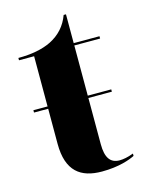

<svg xmlns="http://www.w3.org/2000/svg" viewBox="-105 -724 602 798"><g transform="rotate(-15 196.5 -325.0)"><path d="M234 10C307 10 356 -8 377 -19V-29C353 -20 333 -16 317 -16C277 -16 258 -43 258 -101V-300H359V-310H258V-526H369V-536H258V-660H248C232 -616 203 -584 161 -563C124 -545 77 -536 20 -536V-526H85V-310H24V-300H85V-149C85 -31 143 10 234 10Z"/></g></svg>

Font: Noto Serif Display Condensed Black
Style: Regular
Weight: 900
Width: 3
Designer: Monotype Design Team
Foundry: Monotype Imaging Inc.
Version: Version 2.009